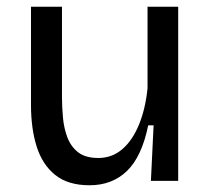

<svg xmlns="http://www.w3.org/2000/svg" viewBox="-20 -537 629 570"><path d="M246 13Q182 13 144 -17.5Q106 -48 89 -101.5Q72 -155 72 -226V-517H164V-248Q164 -219 167 -187Q170 -155 180.5 -128Q191 -101 212.5 -84.5Q234 -68 272 -68Q313 -68 343.5 -94.5Q374 -121 393 -168Q412 -215 418 -275V-517H509V0H428L436 -165H420Q401 -72 357 -29.5Q313 13 246 13Z"/></svg>

Font: Bricolage Grotesque 10pt
Style: Regular
Weight: 400
Designer: Mathieu Triay
Foundry: Atelier Triay
Version: Version 1.000; ttfautohint (v1.8.4.7-5d5b);gftools[0.9.32]